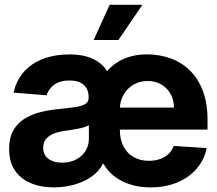

<svg xmlns="http://www.w3.org/2000/svg" viewBox="-20 -783 919 813"><path d="M617.6 10.5Q541.6 10.5 484.6 -22.7Q427.6 -55.9 406.4 -116.6L402.1 -437.9Q435.9 -496.8 485.9 -524.8Q535.8 -552.7 602.7 -552.7Q656.6 -552.7 703.3 -535.5Q749.9 -518.3 784.8 -483.7Q819.7 -449.2 839.3 -397.3Q858.8 -345.3 858.8 -275.6V-234.2H451.4V-327.5H716.6Q716.3 -360.4 702 -385.7Q687.6 -410.9 662.7 -425.5Q637.9 -440 605.1 -440Q570.6 -440 544.2 -424Q517.8 -408 502.9 -381.4Q488.1 -354.8 487.5 -322.5V-233.6Q487.5 -193.2 502.5 -163.7Q517.6 -134.2 545.4 -118.2Q573.1 -102.1 610.5 -102.1Q636.1 -102.1 657 -109.3Q677.8 -116.5 693 -130.7Q708.1 -144.8 715.6 -165.2L855.3 -155.9Q844.9 -105.5 812.2 -68Q779.4 -30.6 729.5 -10Q679.7 10.5 617.6 10.5ZM243 -94.1Q276.4 -94.1 301.9 -107.5Q327.4 -120.9 341.9 -143.7Q356.4 -166.5 356.4 -194.9V-252.7Q349.6 -248.4 337.2 -244.6Q324.8 -240.8 309.5 -237.8Q294.2 -234.8 279.2 -232.5Q264.1 -230.3 251.8 -228.5Q224.9 -224.7 204.9 -216.1Q185 -207.4 173.9 -193.1Q162.9 -178.8 162.9 -157.4Q162.9 -126.3 185.4 -110.2Q207.9 -94.1 243 -94.1ZM208 10.4Q151.9 10.4 109.1 -8Q66.3 -26.3 42.4 -62.5Q18.6 -98.8 18.6 -152.3Q18.6 -198 35.2 -228.7Q51.9 -259.3 80.7 -278.2Q109.5 -297.2 146.3 -306.9Q183.2 -316.7 223.4 -320.7Q271.2 -325.3 300.1 -329.8Q329.1 -334.4 342.2 -343.2Q355.3 -352 355.3 -369.3V-371.7Q355.3 -405.5 334.3 -423.8Q313.4 -442.2 274.6 -442.2Q234.3 -442.2 209.7 -424.4Q185.1 -406.6 177.5 -379.5L37.7 -390.8Q48.3 -440.6 79.5 -477Q110.7 -513.3 160.6 -533Q210.4 -552.7 277.5 -552.7Q302.7 -552.7 327.6 -548.1Q352.5 -543.6 374.9 -533.1Q397.3 -522.6 415 -505.2Q432.8 -487.8 443 -461.7L424.4 -89.1H415.2Q400.7 -58.8 369.5 -36.4Q338.3 -14 296.5 -1.8Q254.7 10.4 208 10.4ZM376.6 -613.7 444.3 -762.7H583L481.6 -613.7Z"/></svg>

Font: Inter Tight
Style: Regular
Weight: 400
Designer: Rasmus Andersson
Foundry: rsms
Version: Version 3.002